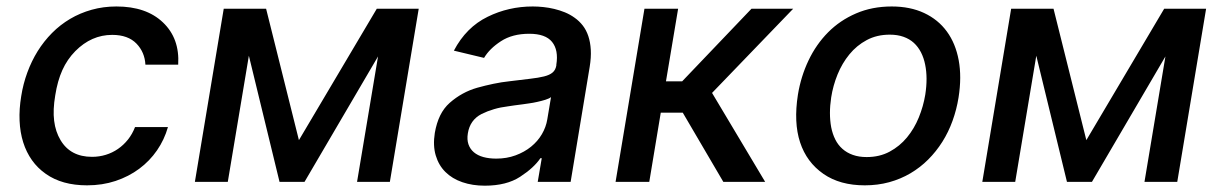

<svg xmlns="http://www.w3.org/2000/svg" viewBox="-20 -573 3845 605"><path d="M46.9 -270.2Q52.9 -308.6 66.1 -344.5Q79.2 -380.3 98.7 -411.8Q118.3 -443.2 144 -469.1Q169.7 -495 201 -513.5Q232.2 -532 269 -542.3Q305.8 -552.6 346.9 -552.6Q440.7 -552.6 493.3 -502.5Q546.5 -452.1 541.5 -369.3H438.2Q436.1 -408.4 410.2 -435.4Q383.5 -463.1 333.5 -463.1Q268.1 -463.1 217.3 -411.9Q191.8 -386 176.5 -352.1Q161.2 -318.2 154.1 -272.7Q146.3 -226.9 150.6 -192.5Q154.8 -158 170.8 -131.4Q202.1 -78.8 269.9 -78.8Q292.6 -78.8 313.4 -85.2Q334.2 -91.6 351.7 -103.7Q369.3 -115.8 383.2 -133.2Q397 -150.6 405.5 -172.6H509.2Q497.9 -132.8 474.8 -99.3Q451.7 -65.7 418.7 -41.2Q385.7 -16.7 344.1 -2.8Q302.6 11 254.3 11Q175.4 11 124.3 -25.2Q98.7 -43 80.8 -68.2Q62.9 -93.4 53.1 -124.6Q43.3 -155.9 41.7 -192.6Q40.1 -229.4 46.9 -270.2Z M685 -545.5H818.5L921.9 -131.4L1167.3 -545.5H1299.4L1208.5 0H1105.1L1171.2 -395.2L939.6 0H860.8L764.2 -397.4L697.8 0H594.1Z M1350.1 -154.1Q1355.5 -185.4 1367 -209Q1378.6 -232.6 1397 -248.9Q1435.4 -282.7 1483.7 -296.5Q1509.2 -303.6 1534.6 -308.9Q1560 -314.3 1586.6 -317.1Q1623.9 -321.7 1650.4 -324.8Q1676.8 -327.8 1694.4 -332.2Q1712 -336.6 1721.2 -344.5Q1730.5 -352.3 1733 -366.5V-369Q1740.4 -415.1 1719.6 -440.9Q1698.9 -466.6 1647.7 -466.6Q1594.5 -466.6 1558.6 -443.2Q1522.4 -419.7 1505.3 -390.6L1410.2 -413.4Q1448.9 -487.2 1516.7 -520.2Q1582.7 -552.6 1658.7 -552.6Q1674.7 -552.6 1691.9 -550.8Q1709.2 -549 1726.4 -544.9Q1743.6 -540.8 1760.1 -534.1Q1776.6 -527.3 1790.8 -517Q1805.4 -506.7 1816.4 -492.5Q1827.4 -478.3 1833.8 -459.3Q1840.2 -440.3 1841.6 -416.2Q1843 -392 1838.1 -362.2L1778.1 0H1674.4L1687.1 -74.6H1682.9Q1662.6 -44.4 1619 -16Q1576 12.1 1507.5 12.1Q1468.8 12.1 1436.8 1.1Q1404.8 -9.9 1383.5 -31.1Q1362.2 -52.2 1353 -83.3Q1343.8 -114.3 1350.1 -154.1ZM1543.7 -73.2Q1576.7 -73.2 1604.6 -83.5Q1632.5 -93.8 1653.4 -110.8Q1674.4 -127.8 1687.5 -150.2Q1700.6 -172.6 1704.5 -196.7L1716.3 -267Q1710.6 -262.4 1698.7 -258.7Q1686.8 -255 1673.3 -252Q1659.8 -248.9 1647 -247.2Q1634.2 -245.4 1626.8 -244.3Q1611.9 -242.5 1600.7 -240.9Q1589.5 -239.3 1580.6 -237.9Q1557.2 -235.1 1536.6 -229Q1516 -223 1497.5 -213.8Q1460.9 -195 1454.2 -152.7Q1451 -133.2 1456.1 -118.3Q1461.3 -103.3 1473.2 -93.2Q1485.1 -83.1 1503.2 -78.1Q1521.3 -73.2 1543.7 -73.2Z M2010.7 -545.5H2116.8L2078.5 -316.8H2129.6L2348 -545.5H2479.4L2223.7 -280.2L2391 0H2259.2L2131.4 -218H2062.1L2025.9 0H1919.7Z M2494.3 -274.9Q2503.6 -332 2527.7 -382.6Q2551.8 -433.2 2589.3 -471.1Q2626.8 -508.9 2677.4 -530.7Q2728 -552.6 2789.8 -552.6Q2848 -552.6 2892 -532Q2936.1 -511.4 2963.6 -473.7Q2991.1 -436.1 3000.9 -383.2Q3010.7 -330.3 3000.4 -265.6Q2994.3 -227.6 2981.5 -192.3Q2968.8 -157 2949.4 -126.2Q2930 -95.5 2904.8 -70.3Q2879.6 -45.1 2848.9 -27Q2818.2 -8.9 2782 1.1Q2745.7 11 2704.9 11Q2626.8 11 2574.9 -24.9Q2521.7 -61.8 2501.1 -124.5Q2480.5 -187.1 2494.3 -274.9ZM2599.1 -172.2Q2603.3 -150.9 2612 -133.5Q2620.7 -116.1 2634.6 -103.9Q2648.4 -91.6 2667.4 -84.9Q2686.4 -78.1 2710.9 -78.1Q2751.8 -78.1 2783.4 -95.2Q2815 -112.2 2837.9 -139.9Q2860.8 -167.6 2875.2 -202.9Q2889.6 -238.3 2895.6 -274.9Q2903.8 -328.1 2895.2 -369.3Q2891 -390.6 2882.1 -408Q2873.2 -425.4 2859.6 -437.9Q2845.9 -450.3 2827.1 -457Q2808.2 -463.8 2783.7 -463.8Q2742.9 -463.8 2711.1 -446.7Q2679.3 -429.7 2656.4 -401.6Q2633.5 -373.6 2619.1 -338.2Q2604.8 -302.9 2599.1 -266Q2591.3 -214.8 2599.1 -172.2Z M3166.2 -545.5H3299.7L3403.1 -131.4L3648.4 -545.5H3780.5L3689.6 0H3586.3L3652.3 -395.2L3420.8 0H3342L3245.4 -397.4L3179 0H3075.3Z"/></svg>

Font: Inter P Medium
Style: Italic
Weight: 500
Italic angle: 9.39999°
Designer: Rasmus Andersson
Foundry: rsms
Version: Version 3.018;git-588b23468